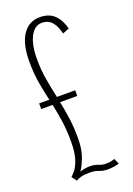

<svg xmlns="http://www.w3.org/2000/svg" viewBox="-135 -735 554 798"><g transform="rotate(-20 141.5 -336.0)"><path d="M62 9.5 45.5 -12.5Q50.5 -16.5 62.5 -30.2Q74.5 -44 84.5 -73.5Q94.5 -103 94.5 -153Q94.5 -203 88.5 -243.5Q82.5 -284 74.5 -321H24V-346H69Q59.5 -386.5 52.2 -428.8Q45 -471 45 -523.5Q45 -600.5 72.5 -641.2Q100 -682 148 -682Q190 -682 213.5 -658.2Q237 -634.5 246 -596.5L217 -585Q209.5 -618.5 193.2 -637.8Q177 -657 148 -657Q116.5 -657 97.5 -621Q78.5 -585 78.5 -522Q78.5 -472 86 -430Q93.5 -388 102.5 -346H183.5V-321H107.5Q115 -284.5 120.8 -244.2Q126.5 -204 126.5 -155Q126.5 -107.5 114 -73.5Q101.5 -39.5 88 -21Q97 -24 108 -26.2Q119 -28.5 130.5 -28.5Q153 -28.5 168 -22Q183 -15.5 200 -15.5Q213.5 -15.5 223.8 -17.8Q234 -20 238 -22.5L249.5 1.5Q243.5 4.5 229.5 7Q215.5 9.5 199 9.5Q178 9.5 162 2.8Q146 -4 121.5 -4Q97.5 -4 83 0.2Q68.5 4.5 62 9.5Z"/></g></svg>

Font: Anybody Condensed ExtraLight
Style: Regular
Weight: 200
Width: 3
Designer: Tyler Finck
Foundry: Etcetera Type Company
Version: Version 1.010; ttfautohint (v1.8.3) -l 8 -r 50 -G 200 -x 14 